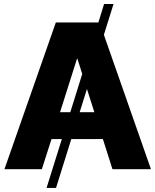

<svg xmlns="http://www.w3.org/2000/svg" viewBox="-20 -839 770 952"><path d="M543 -819.3 495.1 -666.5 728.5 0H537.6L490.2 -149.4H333.5L257.8 92.8H210.9L286.6 -149.4H235.4L187.5 0H2L256.8 -727.5H467.8L496.1 -819.3ZM328.6 -282.7 387.7 -472.2 363.8 -547.9H361.8L277.8 -282.7ZM411.1 -397.9 375 -282.7H447.8Z"/></svg>

Font: Inter Display Extra Bold
Style: Regular
Weight: 800
Designer: Rasmus Andersson
Foundry: rsms
Version: Version 4.000;git-4fc901f